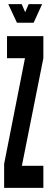

<svg xmlns="http://www.w3.org/2000/svg" viewBox="-23 -910 257 930"><path d="M140 -800 181 -890H116L99 -851L82 -890H17L59 -800ZM-3 0H187V-107H83L187 -628V-735H11V-628H98L-3 -116Z"/></svg>

Font: League Gothic Condensed
Style: Regular
Weight: 400
Width: 3
Designer: Tyler Finck
Foundry: The League of Moveable Type
Version: Version 1.001;PS 001.001;hotconv 1.0.56;makeotf.lib2.0.21325